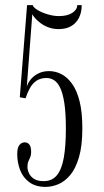

<svg xmlns="http://www.w3.org/2000/svg" viewBox="-20 -720 407 752"><path d="M158.5 12Q120 12 95.2 -6Q70.5 -24 59 -53.5Q47.5 -83 47.5 -117Q47.5 -141.5 56 -152Q64.5 -162.5 76.5 -162.5Q88 -162.5 95 -153.8Q102 -145 102 -124.5Q102 -112.5 98.5 -104.5Q95 -96.5 91.2 -88Q87.5 -79.5 87.5 -66.5Q87.5 -54.5 93.5 -41.5Q99.5 -28.5 113.2 -19.5Q127 -10.5 151 -10.5Q184 -10.5 203 -33.8Q222 -57 230 -103Q238 -149 238 -216Q238 -277.5 232 -316.2Q226 -355 215.5 -376.5Q205 -398 191.2 -406.2Q177.5 -414.5 162.5 -414.5Q139 -414.5 123.2 -404Q107.5 -393.5 97.5 -375.5Q87.5 -357.5 80 -335L57.5 -339L86 -700H108Q111.5 -690 128 -680.2Q144.5 -670.5 167 -663.8Q189.5 -657 211 -657Q243.5 -657 263 -669.5Q282.5 -682 282.5 -700H300Q300 -671 289 -649.8Q278 -628.5 258 -617.2Q238 -606 210 -606Q188 -606 169.5 -613Q151 -620 137.8 -630.2Q124.5 -640.5 116.5 -650Q108.5 -659.5 106.5 -664.5L85 -380.5Q89 -394.5 100 -408.5Q111 -422.5 129.5 -432Q148 -441.5 172.5 -441.5Q197 -441.5 220.2 -429.8Q243.5 -418 262.2 -392Q281 -366 291.8 -323Q302.5 -280 302.5 -217.5Q302.5 -148.5 289.2 -103.8Q276 -59 254.5 -33.8Q233 -8.5 207.8 1.8Q182.5 12 158.5 12Z"/></svg>

Font: Imbue 48pt Light
Style: Regular
Weight: 300
Designer: Tyler Finck
Foundry: Etcetera Type Company
Version: Version 1.102